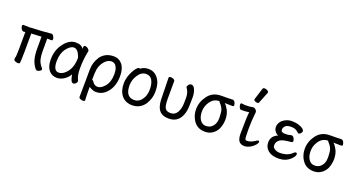

<svg xmlns="http://www.w3.org/2000/svg" viewBox="-54 -1536 4607 2490"><g transform="rotate(20 2250.0 -291.5)"><path d="M425 23Q411 23 405 16Q361 -37 344.5 -98Q328 -159 328 -241V-410L189 -403Q189 -74 185.5 -45Q182 -16 182 0.5Q182 17 155 17Q138 17 118 8Q98 -1 98 -17Q98 -30 104 -56Q110 -82 110 -395L86 -392Q69 -392 55 -413.5Q41 -435 41 -454Q41 -473 58 -473L135 -471Q353 -481 437 -491Q454 -491 467 -469.5Q480 -448 480 -431Q480 -411 463 -411L406 -412V-231Q406 -175 417.5 -126Q429 -77 474 -27Q479 -19 479 -14Q479 1 460.5 12Q442 23 425 23ZM474 -27Q473 -28 472 -30Q474 -30 474 -27Z M695 24Q624 24 582.5 -28Q541 -80 541 -175Q541 -304 613 -398Q685 -492 773 -492Q855 -492 881 -443Q881 -445 882 -467.5Q883 -490 905 -490Q922 -490 941.5 -475Q961 -460 963 -442Q937 -322 937 -193Q937 -93 968 -37L971 -30Q971 -17 957 1Q943 19 922 19Q902 19 890.5 -4.5Q879 -28 873.5 -57.5Q868 -87 867 -87Q848 -45 798.5 -10.5Q749 24 695 24ZM694 -48Q734 -48 770 -77Q861 -150 866 -296Q866 -304 867 -311Q833 -422 773 -422Q723 -422 672 -354Q621 -286 621 -180Q621 -48 694 -48Z M1115 187Q1098 187 1078 178Q1058 169 1058 153Q1058 141 1059 115Q1060 89 1061 -53.5Q1062 -196 1062 -223Q1062 -320 1117 -404Q1180 -492 1298 -492Q1371 -492 1416 -436.5Q1461 -381 1461 -278Q1461 -108 1354 -18Q1302 23 1237 23Q1203 23 1170 6L1137 -11Q1137 96 1139.5 125Q1142 154 1142 171Q1142 187 1115 187ZM1234 -47Q1278 -47 1329 -105Q1382 -169 1382 -276Q1382 -328 1369.5 -359.5Q1357 -391 1337.5 -405.5Q1318 -420 1298 -420Q1228 -420 1177 -341Q1153 -303 1143 -253Q1136 -210 1136 -109H1133Q1149 -109 1161 -89Q1187 -47 1234 -47Z M1736 24Q1641 24 1589 -39Q1537 -102 1537 -207Q1537 -252 1550 -295.5Q1563 -339 1582 -375.5Q1601 -412 1621 -436Q1641 -460 1655 -460Q1672 -460 1673 -458Q1713 -492 1777 -492Q1886 -492 1939 -376Q1960 -322 1960 -245Q1960 -148 1905 -64Q1842 24 1736 24ZM1736 -49Q1818 -49 1862 -143Q1882 -188 1882 -245Q1882 -327 1854.5 -373.5Q1827 -420 1771 -420Q1706 -420 1661 -352.5Q1616 -285 1616 -208Q1616 -49 1736 -49Z M2240 24Q2173 24 2134 -3Q2064 -51 2064 -198L2058 -474Q2060 -490 2085 -490Q2102 -490 2122 -481Q2142 -472 2142 -456Q2141 -401 2141 -210Q2141 -151 2150 -115.5Q2159 -80 2179.5 -65.5Q2200 -51 2240 -51Q2298 -51 2329 -104.5Q2360 -158 2360 -242L2361 -306Q2361 -385 2319 -436L2318 -443Q2318 -456 2332.5 -474Q2347 -492 2369 -492Q2400 -492 2419.5 -446Q2439 -400 2439 -342L2437 -230Q2437 -117 2387.5 -46.5Q2338 24 2240 24Z M2739 24Q2618 24 2563 -85Q2533 -143 2533 -213Q2533 -313 2598 -400.5Q2663 -488 2781.5 -488Q2900 -488 2935 -491Q2957 -491 2969 -468.5Q2981 -446 2981 -430Q2981 -412 2962 -412Q2914 -414 2854 -414Q2878 -397 2904 -350Q2937 -294 2937 -216Q2937 -161 2918 -105.5Q2899 -50 2851.5 -13Q2804 24 2739 24ZM2800 -75Q2856 -119 2856 -209Q2856 -221 2851.5 -281Q2847 -341 2795 -395Q2783 -408 2783 -414Q2705 -414 2658 -347Q2614 -285 2614 -211Q2614 -132 2650 -88Q2680 -51 2725 -51Q2770 -51 2800 -75Z M3287 24Q3231 24 3207 -9.5Q3183 -43 3183 -110Q3185 -357 3194 -410H3190Q3150 -404 3124.5 -404Q3099 -404 3086 -403Q3070 -403 3059.5 -424.5Q3049 -446 3049 -462Q3049 -485 3064 -485Q3102 -479 3113 -479Q3183 -479 3223 -489Q3246 -489 3266 -463Q3274 -453 3274 -439Q3260 -320 3260 -199Q3260 -75 3269 -61Q3274 -52 3297 -52Q3342 -52 3403 -92Q3421 -106 3432 -106Q3446 -106 3446 -89Q3446 -77 3432.5 -59Q3419 -41 3396.5 -22Q3374 -3 3343 10.5Q3312 24 3287 24ZM3250 -561Q3234 -561 3217.5 -570Q3201 -579 3201 -590Q3201 -598 3203 -600L3252 -754Q3256 -770 3279 -770Q3298 -770 3316.5 -759Q3335 -748 3335 -732Q3335 -728 3272 -574Q3267 -561 3250 -561Z M3756 24Q3661 24 3612 -16Q3559 -60 3559 -127Q3559 -220 3652 -256Q3631 -259 3607.5 -286.5Q3584 -314 3584 -353Q3584 -384 3603.5 -415.5Q3623 -447 3665 -469.5Q3707 -492 3757 -492Q3806 -492 3846.5 -480Q3887 -468 3909.5 -450.5Q3932 -433 3932 -419Q3932 -399 3917 -384.5Q3902 -370 3893 -370Q3883 -370 3877 -375.5Q3871 -381 3866 -386Q3832 -419 3771 -419Q3716 -419 3693 -396Q3670 -373 3670 -350Q3670 -348 3670.5 -335Q3671 -322 3685.5 -314Q3700 -306 3737 -306Q3773 -306 3810 -318Q3833 -318 3846.5 -296.5Q3860 -275 3860 -257Q3860 -236 3842 -235Q3751 -226 3716 -213Q3681 -200 3663 -175.5Q3645 -151 3645 -125Q3645 -122 3646 -105.5Q3647 -89 3675.5 -70Q3704 -51 3747 -51Q3853 -51 3912 -110Q3927 -127 3942 -127Q3960 -127 3960 -109Q3960 -76 3914 -35Q3850 24 3756 24Z M4239 24Q4118 24 4063 -85Q4033 -143 4033 -213Q4033 -313 4098 -400.5Q4163 -488 4281.5 -488Q4400 -488 4435 -491Q4457 -491 4469 -468.5Q4481 -446 4481 -430Q4481 -412 4462 -412Q4414 -414 4354 -414Q4378 -397 4404 -350Q4437 -294 4437 -216Q4437 -161 4418 -105.5Q4399 -50 4351.5 -13Q4304 24 4239 24ZM4300 -75Q4356 -119 4356 -209Q4356 -221 4351.5 -281Q4347 -341 4295 -395Q4283 -408 4283 -414Q4205 -414 4158 -347Q4114 -285 4114 -211Q4114 -132 4150 -88Q4180 -51 4225 -51Q4270 -51 4300 -75Z"/></g></svg>

Font: LXGW WenKai Mono Medium
Style: Regular
Weight: 500
Monospace: yes
Designer: LXGW / Fontworks Inc.
Foundry: LXGW / Fontworks Inc.
Version: Version 1.520; June 14, 2025